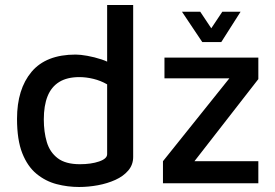

<svg xmlns="http://www.w3.org/2000/svg" viewBox="-20 -732 1097 767"><path d="M296 15Q250 15 206 3.5Q162 -8 126 -37.5Q90 -67 69 -120Q48 -173 48 -257Q48 -376 106 -445Q164 -514 282 -514Q301 -514 329 -509Q357 -504 386 -494.5Q415 -485 435 -470L408 -435V-712H512V-105Q512 -74 492.5 -51Q473 -28 441 -13.5Q409 1 371 8Q333 15 296 15ZM299 -76Q344 -76 376 -87Q408 -98 408 -116V-395Q382 -410 353 -417Q324 -424 297 -424Q248 -424 216.5 -404.5Q185 -385 170 -347.5Q155 -310 155 -255Q155 -205 167 -164.5Q179 -124 210.5 -100Q242 -76 299 -76ZM631 0V-88L917 -445L931 -419H637V-502H1012V-416L735 -60L733 -88H1012V0ZM788 -564 707 -685H780L824 -619L868 -685H941L864 -564Z"/></svg>

Font: Maven Pro Medium
Style: Regular
Weight: 500
Designer: Joe Prince
Foundry: Joe Prince
Version: Version 2.103